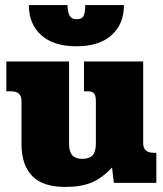

<svg xmlns="http://www.w3.org/2000/svg" viewBox="-20 -723 643 759"><path d="M94 -703H247Q247 -676 255 -661.5Q263 -647 282 -647Q304 -647 310.5 -660.5Q317 -674 317 -703H470Q470 -628 421 -584Q372 -540 282 -540Q192 -540 143 -584Q94 -628 94 -703ZM65 -154V-324Q65 -362 24 -362H5V-480H253V-155Q253 -123 266 -109Q279 -95 305 -95Q333 -95 346 -109Q359 -123 359 -155V-324Q359 -343 352.5 -352.5Q346 -362 328 -362H312V-480H546V-157Q546 -119 588 -119H598V0H430L423 -61Q384 -19 342 -1.5Q300 16 239 16Q149 16 107 -27.5Q65 -71 65 -154Z"/></svg>

Font: Pridi
Style: Bold
Weight: 700
Designer: Katatrad Team
Foundry: CadsonDemak
Version: Version 1.001